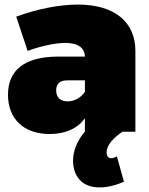

<svg xmlns="http://www.w3.org/2000/svg" viewBox="-20 -577 653 841"><path d="M516 0H573V-354C573 -483 479 -557 321 -557C240 -557 144 -538 51 -504L101 -354C163 -377 226 -389 267 -389C322 -389 351 -367 352 -329H227C88 -327 15 -270 15 -162C15 -58 82 10 198 10C268 10 320 -15 352 -59V-1C318 39 300 83 300 127C300 191 336 244 416 244C454 244 494 232 523 219L492 108C483 113 474 116 467 116C454 116 447 107 447 90C447 57 479 26 516 0ZM276 -133C244 -133 226 -151 226 -181C226 -210 243 -225 274 -225H352V-175C334 -148 305 -133 276 -133Z"/></svg>

Font: Montserrat arm Black
Style: Regular
Weight: 900
Designer: Julieta Ulanovsky
Foundry: Julieta Ulanovsky
Version: Version 6.000;PS 006.000;hotconv 1.0.88;makeotf.lib2.5.64775